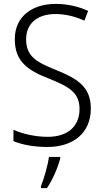

<svg xmlns="http://www.w3.org/2000/svg" viewBox="-20 -744 533 985"><path d="M446 -187C446 -298 379 -340 265 -386C168 -425 114 -454 114 -543C114 -625 174 -672 264 -672C312 -672 363 -661 413 -638L432 -688C385 -710 328 -724 265 -724C144 -724 55 -658 56 -542C56 -428 123 -383 228 -342C339 -298 388 -267 388 -184C388 -94 325 -42 225 -42C159 -42 95 -58 49 -78V-20C93 -2 151 10 223 10C355 10 446 -61 446 -187ZM289 69V61H231C226 103 204 178 190 211V221H221C251 177 277 115 289 69Z"/></svg>

Font: Noto Sans Telugu SemiCondensed Light
Style: Regular
Weight: 300
Width: 4
Designer: Jelle Bosma - Monotype Design Team
Foundry: Monotype Imaging Inc.
Version: Version 2.005